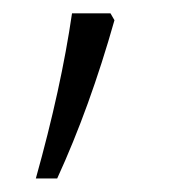

<svg xmlns="http://www.w3.org/2000/svg" viewBox="-20 -136 255 285"><path d="M144 -116.2 149.9 -106Q113.3 23.4 64.9 128.9H33.2Q70.8 -5.4 86.9 -116.2Z"/></svg>

Font: Zoram GWeb Light
Style: Regular
Weight: 300
Foundry: Ascender Corporation
Version: Version 1.000